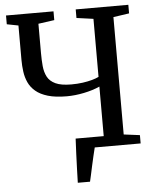

<svg xmlns="http://www.w3.org/2000/svg" viewBox="-61 -794 829 1025"><g transform="rotate(-5 354.0 -281.5)"><path d="M314 180Q315 145 316.2 105.8Q317.5 66.5 319.2 25.2Q321 -16 323 -56H473.5V-321.5Q436 -304.5 388 -294.8Q340 -285 296.5 -285Q236 -285 195.2 -297Q154.5 -309 129.8 -330Q105 -351 92.5 -378.2Q80 -405.5 75.8 -436.5Q71.5 -467.5 71.5 -499.5V-684L10 -696V-743H264.5V-696L178.5 -684V-527Q178.5 -490 181.5 -457.2Q184.5 -424.5 197.5 -399.5Q210.5 -374.5 240.8 -360.2Q271 -346 325.5 -346Q358.5 -346 386.8 -350Q415 -354 437.2 -360.2Q459.5 -366.5 473.5 -373.5V-684.5L383.5 -697V-743H665.5V-697L580.5 -684.5V-55.5L666.5 -44.5V0H420.5Q416 17.5 410 43.2Q404 69 398 96.2Q392 123.5 387.2 146.2Q382.5 169 379.5 180Z"/></g></svg>

Font: Merriweather 36pt
Style: Regular
Weight: 400
Designer: Eben Sorkin
Foundry: Eben Sorkin
Version: Version 2.100